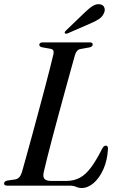

<svg xmlns="http://www.w3.org/2000/svg" viewBox="-20 -907 572 938"><path d="M320 0H16Q-1 0 0 -11.5Q0.5 -21.5 16 -25L54.5 -30.5Q77 -34.5 86.5 -64Q94.5 -91.5 107.2 -137.8Q120 -184 135.5 -240.5Q151 -297 167 -357Q183 -417 198 -473Q213 -529 224.2 -573.8Q235.5 -618.5 241.5 -644.5Q245.5 -665 227.5 -668.5L185.5 -676Q172 -679 172 -688Q172 -700 190 -700H418Q433 -700 433 -689.5Q433 -679.5 417.5 -675.5L373 -667.5Q354.5 -664.5 346.5 -639Q338.5 -611 325.8 -564.8Q313 -518.5 297.5 -462Q282 -405.5 266 -346.5Q250 -287.5 235.5 -232.5Q221 -177.5 210 -133.8Q199 -90 193.5 -65.5Q188.5 -42 197.8 -32.5Q207 -23 232 -23H303Q340.5 -23 369.2 -38.2Q398 -53.5 423.8 -87.8Q449.5 -122 478 -178.5Q486.5 -195.5 496.5 -195.5Q508 -195.5 507.5 -180Q504.5 -123.5 485.2 -80.5Q466 -37.5 437.8 -13Q409.5 11.5 379 11.5Q364 11.5 352 5.8Q340 0 320 0ZM393.5 -845.5Q415 -866.5 433 -877.8Q451 -889 468.5 -886Q484.5 -883.5 489.5 -870.5Q494.5 -857.5 488.5 -844.5Q481 -825.5 463.5 -814Q446 -802.5 423 -793L310.5 -744Q300 -740 296.5 -745.5Q294 -750 303 -758.5Z"/></svg>

Font: Fraunces 72pt
Style: Italic
Weight: 400
Italic angle: -16°
Version: Version 1.000;[b76b70a41]